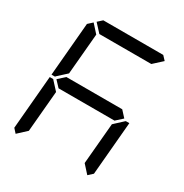

<svg xmlns="http://www.w3.org/2000/svg" viewBox="-211 -1167 1239 1290"><g transform="rotate(30 408.0 -522.5)"><path d="M90 -45 62 -76 98 -490H125L129 -485L185 -424L157 -107ZM131 -515 127 -510H100L136 -924L170 -955L226 -893L198 -576ZM185 -969 219 -1000H684L713 -969L645 -907H242ZM671 -499 620 -453V-454H188V-453L144 -500L196 -547V-546H628ZM684 -485 689 -489H716L680 -76L646 -45L590 -107L618 -424Z"/></g></svg>

Font: DSEG7 Classic
Style: Italic
Weight: 400
Italic angle: -5°
Designer: Keshikan(Twitter:@keshinomi_88pro)
Version: Version 0.46